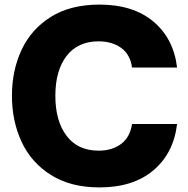

<svg xmlns="http://www.w3.org/2000/svg" viewBox="-20 -799 819 836"><path d="M32 -382Q32 -492 74 -582Q116 -672 201.5 -725.5Q287 -779 413 -779Q560 -779 648 -705Q736 -631 751 -505H555Q547 -562 507.5 -590.5Q468 -619 409 -619Q319 -619 270 -555.5Q221 -492 221 -382Q221 -272 270 -207.5Q319 -143 409 -143Q468 -143 507 -172Q546 -201 555 -259H751Q736 -132 648 -57.5Q560 17 413 17Q288 17 202 -37Q116 -91 74 -181.5Q32 -272 32 -382Z"/></svg>

Font: Open Sauce Sans Black
Style: Regular
Weight: 900
Designer: Alfredo Marco Pradil
Foundry: Creative Sauce Fz LLC
Version: Version 1.477